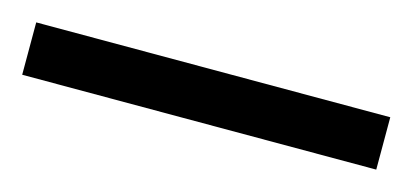

<svg xmlns="http://www.w3.org/2000/svg" viewBox="-29 -894 450 209"><g transform="rotate(15 195.5 -789.5)"><path d="M-4 -760V-819H395V-760Z"/></g></svg>

Font: Noto Serif Ethiopic Condensed
Style: Regular
Weight: 400
Width: 3
Designer: Monotype Design Team
Foundry: Monotype Imaging Inc.
Version: Version 2.102; ttfautohint (v1.8.4.7-5d5b)